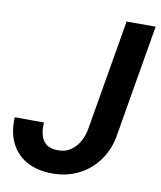

<svg xmlns="http://www.w3.org/2000/svg" viewBox="-82 -776 713 852"><g transform="rotate(10 275.0 -350.5)"><path d="M335 -215.3 419.4 -710.9H550.3L466.3 -215.8Q457 -147.9 421.6 -96.7Q386.2 -45.4 331.1 -17.1Q275.9 11.2 206.5 10.3Q139.6 8.8 93.5 -17.6Q47.4 -43.9 24.2 -92Q1 -140.1 4.4 -206.5L136.2 -206.1Q133.8 -176.3 139.9 -151.6Q146 -127 163.8 -111.6Q181.6 -96.2 215.3 -95.7Q250 -94.2 275.1 -111.3Q300.3 -128.4 315.2 -156Q330.1 -183.6 335 -215.3Z"/></g></svg>

Font: Roboto SemiBold
Style: Italic
Weight: 600
Designer: Christian Robertson
Foundry: Google
Version: Version 3.009; 2024